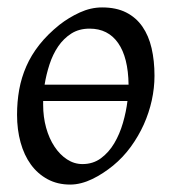

<svg xmlns="http://www.w3.org/2000/svg" viewBox="-20 -477 462 517"><path d="M221.2 -399.9Q192.9 -399.9 172.1 -386.7Q151.4 -373.5 136.7 -352.1Q122.1 -330.6 113.3 -303.5Q104.5 -276.4 100.1 -249H326.2Q325.2 -322.3 298.1 -361.1Q271 -399.9 221.2 -399.9ZM202.1 -35.2Q230.5 -35.2 251.7 -50.8Q272.9 -66.4 287.6 -91.1Q302.2 -115.7 311 -146Q319.8 -176.3 323.2 -205.1H96.2V-194.8Q96.2 -162.1 104.2 -133.1Q112.3 -104 126.7 -82.3Q141.1 -60.5 160.4 -47.9Q179.7 -35.2 202.1 -35.2ZM396 -272.9Q396 -240.2 388.7 -206.8Q381.3 -173.3 367.2 -141.8Q353 -110.4 332.3 -81.8Q311.5 -53.2 284.2 -30.8Q271.5 -20.5 257.3 -11.2Q243.2 -2 228.5 5.1Q213.9 12.2 198.7 16.1Q183.6 20 168.9 20Q134.8 20 108.2 5.6Q81.5 -8.8 63.2 -33.9Q44.9 -59.1 35.4 -93.5Q25.9 -127.9 25.9 -168Q25.9 -203.1 31.7 -235.6Q37.6 -268.1 50.8 -298.3Q64 -328.6 85.9 -356.4Q107.9 -384.3 140.1 -410.2Q165 -429.7 194.8 -443.4Q224.6 -457 254.9 -457Q293 -457 319.8 -443.4Q346.7 -429.7 363.5 -405.3Q380.4 -380.9 388.2 -347.2Q396 -313.5 396 -272.9Z"/></svg>

Font: GentiumAlt
Style: Italic
Weight: 400
Italic angle: -7°
Designer: J. Victor Gaultney
Version: Version 1.02; 2005; OFL release